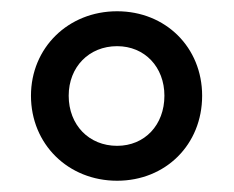

<svg xmlns="http://www.w3.org/2000/svg" viewBox="-20 -734 415 341"><path d="M188 -413C274 -413 339 -477 339 -564C339 -650 274 -714 188 -714C101 -714 35 -649 35 -564C35 -478 101 -413 188 -413ZM188 -475C138 -475 102 -512 102 -564C102 -615 138 -652 188 -652C237 -652 272 -615 272 -564C272 -512 237 -475 188 -475Z"/></svg>

Font: Nunito SemiBold
Style: Regular
Weight: 600
Designer: Vernon Adams
Foundry: Vernon Adams
Version: Version 3.602